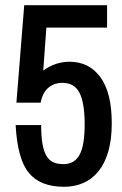

<svg xmlns="http://www.w3.org/2000/svg" viewBox="-20 -707 469 737"><path d="M226 10Q135 10 91 -43Q47 -96 40 -227H138Q138 -184 143 -155Q148 -126 158.5 -108.5Q169 -91 185 -84Q201 -77 224 -77Q266 -77 285.5 -113Q305 -149 305 -230Q305 -311 285.5 -350Q266 -389 220 -389Q189 -389 166.5 -371Q144 -353 136 -313H43L73 -687H391V-601H158L146 -436Q192 -470 247 -470Q322 -470 365.5 -410.5Q409 -351 409 -234Q409 -171 395.5 -125Q382 -79 357.5 -49Q333 -19 299.5 -4.5Q266 10 226 10Z"/></svg>

Font: Medium
Style: Regular
Weight: 500
Designer: Fernando Haro
Foundry: deFharo
Version: Version 1.787